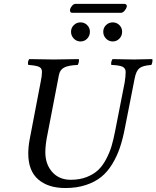

<svg xmlns="http://www.w3.org/2000/svg" viewBox="-20 -948 797 978"><path d="M124 -166Q124 -199.2 130.9 -236.8L187 -529.8Q193.8 -561.5 193.8 -582Q193.8 -601.1 178.2 -607.9Q162.6 -614.7 124 -617.2Q119.1 -632.8 128.9 -647Q218.8 -645 252.9 -645Q297.9 -645 381.8 -647Q383.8 -631.3 376 -617.2Q326.7 -615.2 305.4 -603.3Q284.2 -591.3 279.8 -564L223.1 -270Q210.9 -212.4 210.9 -172.9Q210.9 -111.3 246.1 -71.8Q281.2 -32.2 340.8 -32.2Q385.7 -32.2 421.4 -46.1Q457 -60.1 480 -81.8Q502.9 -103.5 520.8 -137.5Q538.6 -171.4 548.1 -203.4Q557.6 -235.4 565.9 -277.8L615.2 -528.8Q620.1 -561.5 620.1 -581.1Q620.1 -600.6 604 -608.2Q587.9 -615.7 546.9 -617.2Q543.9 -632.8 553.2 -647Q645 -645 661.1 -645Q687.5 -645 755.9 -647Q758.8 -633.3 751 -617.2Q707.5 -614.3 690.4 -600.6Q673.3 -586.9 666 -548.8L616.2 -295.9Q605.5 -239.7 590.8 -196.3Q576.2 -152.8 552 -112.8Q527.8 -72.8 495.8 -46.9Q463.9 -21 417.5 -5.6Q371.1 9.8 313 9.8Q225.1 9.8 174.6 -34.2Q124 -78.1 124 -166ZM602.1 -786.1Q602.1 -765.6 588.1 -751.2Q574.2 -736.8 554.2 -736.8Q534.2 -736.8 520 -751.5Q505.9 -766.1 505.9 -786.1Q505.9 -806.2 520 -820.1Q534.2 -834 554.2 -834Q574.2 -834 588.1 -820.1Q602.1 -806.2 602.1 -786.1ZM438 -786.1Q438 -765.6 424.1 -751.2Q410.2 -736.8 390.1 -736.8Q370.1 -736.8 356 -751.5Q341.8 -766.1 341.8 -786.1Q341.8 -806.2 356 -820.1Q370.1 -834 390.1 -834Q410.2 -834 424.1 -820.1Q438 -806.2 438 -786.1ZM596.2 -882.8H347.2Q340.8 -882.8 338.1 -888.2Q335.4 -893.6 336.9 -898.9Q338.4 -908.7 346.9 -918.5Q355.5 -928.2 363.8 -928.2H613.8Q620.6 -928.2 623.8 -923.6Q627 -918.9 626 -914.1Q623.5 -903.8 614.5 -893.3Q605.5 -882.8 596.2 -882.8Z"/></svg>

Font: Common Serif News
Style: Italic
Weight: 450
Italic angle: -12°
Designer: Philipp H. Poll, Khaled Hosny
Foundry: Stefan Peev, Context Ltd.
Version: Version 1.026